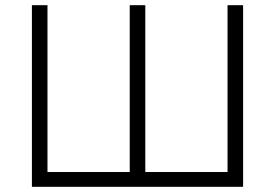

<svg xmlns="http://www.w3.org/2000/svg" viewBox="-20 -720 1060 740"><path d="M103 0H917V-700H857V-57H540V-700H480V-57H163V-700H103Z"/></svg>

Font: Fixel Display Light
Style: Regular
Weight: 300
Designer: AlfaBravo + MacPaw
Foundry: Kyrylo Tkachov, Marchela Mozhyna, Serhii Makarenko, Maria Weinstein, Zakhar Kryvoshyya
Version: Version 1.211